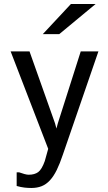

<svg xmlns="http://www.w3.org/2000/svg" viewBox="-20 -782 540 956"><path d="M63 144V76H75Q89 81 101.5 84.5Q114 88 123 88Q152 88 170 75Q188 62 203 20L220 -41L33 -526H127L254 -168L261 -142L268 -168L382 -526H470L293 -12Q278 33 262.5 64.5Q247 96 228.5 116Q210 136 187.5 145Q165 154 136 154Q119 154 101.5 152Q84 150 63 144ZM333 -762H456L275 -612H193Z"/></svg>

Font: D2Coding ligature
Style: Regular
Weight: 400
Monospace: yes
Designer: Yong-Rak Park; Jeong-Hwan Yoon; Sang-Min Lee;
Foundry: NHN Corporation
Version: Version 1.3.2; Build 20180524